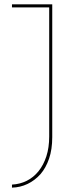

<svg xmlns="http://www.w3.org/2000/svg" viewBox="-20 -720 295 882"><path d="M166 80Q140 109 106.5 125Q73 141 35 142V128Q72 126 103 110.5Q134 95 157 66.5Q180 38 193 -2Q206 -42 206 -93V-686H35V-700H220V-90Q220 -34 205.5 8.5Q191 51 166 80Z"/></svg>

Font: Josefin Slab Thin
Style: Regular
Weight: 100
Designer: Santiago Orozco
Foundry: Typemade
Version: Version 2.000